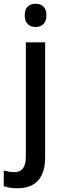

<svg xmlns="http://www.w3.org/2000/svg" viewBox="-63 -765 336 1025"><path d="M69 -683C69 -641 93 -621 127 -621C161 -621 185 -641 185 -683C185 -726 161 -745 127 -745C93 -745 69 -726 69 -683ZM30 240C132 240 178 179 178 74V-539H75V71C75 133 51 154 13 154C-8 154 -25 150 -43 145V229C-24 236 1 240 30 240Z"/></svg>

Font: Noto Sans Arabic UI SmCn Md
Style: Regular
Weight: 500
Width: 4
Designer: Monotype Design Team, Nadine Chahine and Nizar Qandah
Foundry: Monotype Imaging Inc.
Version: Version 2.010